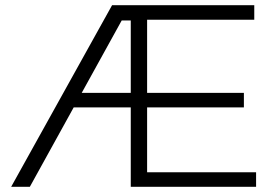

<svg xmlns="http://www.w3.org/2000/svg" viewBox="-20 -720 1059 740"><path d="M23 0 412 -700H528V-641H449L95 0ZM240 -306V-362H530V-306ZM484 0V-700H960V-644H547V-362H920V-306H547V-56H967V0Z"/></svg>

Font: REM Medium ExtraLight
Style: Regular
Weight: 250
Version: Version 1.005;gftools[0.9.28]